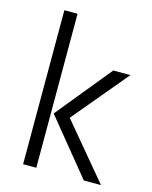

<svg xmlns="http://www.w3.org/2000/svg" viewBox="-107 -771 669 843"><g transform="rotate(15 227.0 -350.0)"><path d="M434 0 225 -250 434 -500H356L152 -250L356 0ZM140 0V-700H80V0Z"/></g></svg>

Font: Abel
Style: Regular
Weight: 400
Designer: Matthew Desmond
Foundry: Matthew Desmond
Version: Version 1.002